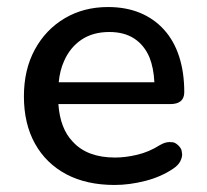

<svg xmlns="http://www.w3.org/2000/svg" viewBox="-20 -517 588 546"><path d="M306 9Q226 9 168.5 -21.5Q111 -52 79.5 -108.5Q48 -165 48 -243Q48 -319 79 -376Q110 -433 164 -465Q218 -497 287 -497Q338 -497 378 -480.5Q418 -464 446.5 -432.5Q475 -401 489.5 -356Q504 -311 504 -255Q504 -238 494 -229.5Q484 -221 464 -221H146Q151 -151 187 -114Q228 -69 307 -69Q337 -69 370.5 -77Q404 -85 434 -104Q449 -113 462 -113Q463 -113 470.5 -112.5Q478 -112 486.5 -104Q495 -96 496.5 -88.5Q498 -81 498 -78Q498 -69 492.5 -58Q487 -47 472 -37Q438 -14 393 -2.5Q348 9 306 9ZM405 -354Q390 -389 361.5 -407.5Q333 -426 291 -426Q244 -426 211.5 -404Q179 -382 162 -343Q150 -316 147 -283H419Q417 -324 405 -354Z"/></svg>

Font: Nunito SemiBold
Style: Regular
Weight: 600
Designer: Vernon Adams
Foundry: Vernon Adams
Version: Version 3.602